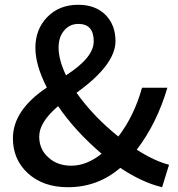

<svg xmlns="http://www.w3.org/2000/svg" viewBox="-20 -770 745 803"><path d="M183 -111Q220 -77 278 -77Q342 -77 405 -127Q294 -222 223 -326Q144 -259 144 -199Q144 -145 183 -111ZM256 -455Q372 -529 372 -597Q372 -670 308 -670Q271 -670 248 -642Q225 -615 225 -571Q225 -520 256 -455ZM658 13Q574 -7 483 -68Q389 13 264 13Q160 13 96 -46Q34 -103 34 -192Q34 -309 176 -404Q128 -497 128 -570Q128 -647 177 -698Q227 -750 307 -750Q379 -750 421 -708Q463 -666 463 -598Q463 -499 300 -382Q371 -282 475 -199Q541 -285 574 -403H680Q636 -254 552 -144Q627 -96 687 -81Z"/></svg>

Font: Noto Sans S Chinese Medium
Style: Regular
Weight: 500
Designer: Ryoko NISHIZUKA  (kana & ideographs); Paul D. Hunt (Latin, Greek & Cyrillic); Wenlong ZHANG  (bopomofo); Sandoll Communi
Foundry: Adobe Systems Incorporated
Version: Version 1.000;PS 1;hotconv 1.0.78;makeotf.lib2.5.61930